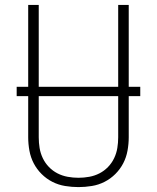

<svg xmlns="http://www.w3.org/2000/svg" viewBox="-20 -755 640 783"><path d="M300 8Q273 8 245.5 3.5Q218 -1 193.5 -13.5Q169 -26 149.5 -45.5Q130 -65 117.5 -89Q105 -113 100 -140.5Q95 -168 95 -195V-735H138V-195Q138 -173 141.5 -151.5Q145 -130 154.5 -110Q164 -90 179.5 -74Q195 -58 214.5 -48Q234 -38 256 -34Q278 -30 300 -30Q322 -30 344 -34Q366 -38 385.5 -48Q405 -58 420.5 -74Q436 -90 445.5 -110Q455 -130 458.5 -151.5Q462 -173 462 -195V-735H505V-195Q505 -168 500 -140.5Q495 -113 482.5 -89Q470 -65 450.5 -45.5Q431 -26 406.5 -13.5Q382 -1 354.5 3.5Q327 8 300 8ZM48 -363V-401H552V-363Z"/></svg>

Font: Iosevka Curly XLtEx
Style: Regular
Weight: 200
Width: 7
Monospace: yes
Designer: Belleve Invis
Foundry: Belleve Invis
Version: Version 11.1.0; ttfautohint (v1.8.3)